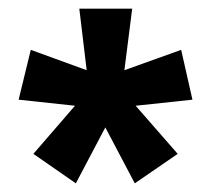

<svg xmlns="http://www.w3.org/2000/svg" viewBox="-20 -782 487 443"><path d="M285 -762 267 -620 398 -667 424 -552 293 -538 390 -427 291 -359 223 -488 155 -359 57 -427 153 -538 23 -552 51 -667 180 -620 163 -762Z"/></svg>

Font: Noto Sans Gujarati UI ExtraCondensed
Style: Bold
Weight: 700
Width: 2
Designer: Jelle Bosma - Monotype Design Team, Universal Thirst
Foundry: Monotype Imaging Inc.
Version: Version 2.106; ttfautohint (v1.8.4.7-5d5b)